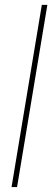

<svg xmlns="http://www.w3.org/2000/svg" viewBox="-20 -760 212 780"><path d="M172.4 -740.2 49.3 0H26.9L149.9 -740.2Z"/></svg>

Font: Inter 20pt Thin
Style: Italic
Weight: 250
Italic angle: -9.3988°
Version: Version 4.001;git-66647c0bb